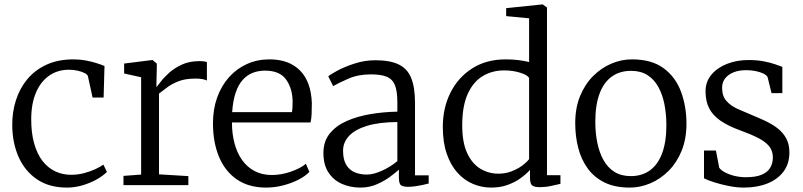

<svg xmlns="http://www.w3.org/2000/svg" viewBox="-20 -839 3640 870"><path d="M283.5 11Q202.5 11 147.5 -26.5Q92.5 -64 64.2 -128Q36 -192 35.5 -271Q35 -330.5 52 -384.2Q69 -438 103.5 -479.8Q138 -521.5 190.5 -545.8Q243 -570 313.5 -570Q342.5 -570 369.8 -564.8Q397 -559.5 418.8 -552.5Q440.5 -545.5 453.5 -540L449.5 -397H399.5L378.5 -493Q377 -501 363.8 -507.8Q350.5 -514.5 331.5 -518.8Q312.5 -523 292.5 -523Q241 -523 202.8 -496.2Q164.5 -469.5 143.2 -420Q122 -370.5 121.5 -302Q121 -237 134.8 -188.8Q148.5 -140.5 173 -109.2Q197.5 -78 230.5 -62.5Q263.5 -47 301.5 -47Q332 -47 360 -54.2Q388 -61.5 410.8 -72Q433.5 -82.5 448.5 -93L464.5 -60Q446 -41.5 416.8 -25.2Q387.5 -9 352.8 1Q318 11 283.5 11Z M539.5 0V-42L619.5 -48V-489L542.5 -506V-551L669.5 -567H671.5L690.5 -551V-535L688.5 -446H690.5Q695 -451 708.8 -469.2Q722.5 -487.5 746.2 -509Q770 -530.5 804 -546.2Q838 -562 882.5 -562Q897 -562 904.8 -560.8Q912.5 -559.5 917.5 -558V-474Q914.5 -476.5 900.8 -479.8Q887 -483 866.5 -483Q820 -483 788.8 -470.8Q757.5 -458.5 736.8 -442.5Q716 -426.5 700.5 -415V-49L833.5 -41V0Z M1186 11Q1107 11 1053.2 -26Q999.5 -63 972.2 -128.8Q945 -194.5 945 -280Q945 -344.5 964.2 -397.8Q983.5 -451 1018 -489.5Q1052.5 -528 1099.2 -549Q1146 -570 1201 -570Q1289.5 -570 1339.5 -519.5Q1389.5 -469 1393 -372Q1393 -343.5 1392 -322Q1391 -300.5 1387 -284H1031Q1031 -233.5 1042.5 -190Q1054 -146.5 1076.8 -114.2Q1099.5 -82 1133.5 -64Q1167.5 -46 1212 -46Q1255 -46 1299 -61.5Q1343 -77 1366 -97L1382 -60Q1363 -40.5 1331.8 -24.5Q1300.5 -8.5 1262.5 1.2Q1224.5 11 1186 11ZM1032 -331H1303Q1304.5 -339 1305.2 -352.5Q1306 -366 1306 -375Q1306 -436.5 1277 -477.8Q1248 -519 1181 -519Q1151 -519 1125.2 -509Q1099.5 -499 1079.8 -477Q1060 -455 1047.8 -419Q1035.5 -383 1032 -331Z M1612.5 11Q1568 11 1530 -5.5Q1492 -22 1468.8 -56.8Q1445.5 -91.5 1445.5 -146Q1445.5 -198.5 1474.2 -234Q1503 -269.5 1551.2 -290.8Q1599.5 -312 1659 -322Q1718.5 -332 1780.5 -333V-375Q1780.5 -424.5 1770 -452Q1759.5 -479.5 1733.5 -490.8Q1707.5 -502 1660.5 -502Q1602 -502 1557.8 -482.2Q1513.5 -462.5 1489.5 -449L1467.5 -493Q1476.5 -501.5 1509 -519Q1541.5 -536.5 1587 -551.2Q1632.5 -566 1680.5 -566Q1747 -566 1786.5 -547Q1826 -528 1843.2 -485.5Q1860.5 -443 1860.5 -373V-44.5H1922.5V-7.5Q1911.5 -4.5 1895.5 -1Q1879.5 2.5 1862 5Q1844.5 7.5 1829.5 7.5Q1808 7.5 1797.8 1Q1787.5 -5.5 1787.5 -34.5V-70Q1775 -59 1749.8 -39.8Q1724.5 -20.5 1689.5 -4.8Q1654.5 11 1612.5 11ZM1642.5 -48Q1672.5 -48 1711.5 -65.8Q1750.5 -83.5 1780.5 -109V-286Q1697.5 -285.5 1643 -268.8Q1588.5 -252 1561.5 -223Q1534.5 -194 1534.5 -156Q1534.5 -116 1548.8 -92.2Q1563 -68.5 1587.5 -58.2Q1612 -48 1642.5 -48Z M2205.5 11Q2163 11 2123.5 -5.5Q2084 -22 2053.2 -56Q2022.5 -90 2004.5 -141.8Q1986.5 -193.5 1986.5 -264Q1986.5 -349.5 2021 -418.8Q2055.5 -488 2119.5 -529Q2183.5 -570 2271.5 -570Q2301 -570 2328 -566.8Q2355 -563.5 2377.5 -558V-756L2273.5 -766V-802L2437.5 -819H2439.5L2458.5 -805V-45H2519.5V-6Q2500 -1.5 2476 3.8Q2452 9 2423.5 9Q2403.5 9 2392.5 2Q2381.5 -5 2381.5 -34V-69Q2364 -49.5 2338.2 -31Q2312.5 -12.5 2279.2 -0.8Q2246 11 2205.5 11ZM2238.5 -52Q2270 -52 2297.5 -62.5Q2325 -73 2345.8 -88.2Q2366.5 -103.5 2377.5 -118V-486Q2369.5 -499.5 2336.2 -509.8Q2303 -520 2264.5 -520Q2211 -520 2168.5 -495Q2126 -470 2100.8 -416.5Q2075.5 -363 2074.5 -278Q2073.5 -197 2096 -147.2Q2118.5 -97.5 2156.2 -74.8Q2194 -52 2238.5 -52Z M2586.5 -281Q2586.5 -349.5 2608.2 -403Q2630 -456.5 2667 -493.8Q2704 -531 2749.8 -550.5Q2795.5 -570 2843.5 -570Q2933 -570 2987.2 -529.8Q3041.5 -489.5 3066 -423Q3090.5 -356.5 3090.5 -278Q3090.5 -210 3068.8 -156.2Q3047 -102.5 3010 -65.2Q2973 -28 2927.2 -8.5Q2881.5 11 2833.5 11Q2766.5 11 2719.2 -12.2Q2672 -35.5 2642.8 -76Q2613.5 -116.5 2600 -169.2Q2586.5 -222 2586.5 -281ZM2838.5 -41Q2889 -41 2925 -67Q2961 -93 2980.2 -144.5Q2999.5 -196 2999.5 -272Q2999.5 -321.5 2990.8 -366Q2982 -410.5 2963.2 -444.8Q2944.5 -479 2914 -498.5Q2883.5 -518 2839.5 -518Q2788.5 -518 2752.2 -492Q2716 -466 2696.8 -414.8Q2677.5 -363.5 2677.5 -287Q2677.5 -237 2686.5 -192.5Q2695.5 -148 2714.5 -113.8Q2733.5 -79.5 2764.2 -60.2Q2795 -41 2838.5 -41Z M3350 11Q3319 11 3283.2 4Q3247.5 -3 3216.8 -12.8Q3186 -22.5 3170 -31V-157H3224L3239 -79Q3246 -68.5 3264.2 -58.5Q3282.5 -48.5 3307.5 -42.2Q3332.5 -36 3360 -36Q3404.5 -36 3431.2 -47.2Q3458 -58.5 3470 -78.8Q3482 -99 3482 -126Q3482 -155.5 3465.2 -176.2Q3448.5 -197 3415.2 -214Q3382 -231 3332 -249Q3280 -268 3245.5 -291.5Q3211 -315 3194 -347.2Q3177 -379.5 3177 -425Q3177 -469 3203.8 -500.8Q3230.5 -532.5 3274.8 -549.8Q3319 -567 3371 -567Q3410.5 -567 3441.2 -561Q3472 -555 3493.2 -547.5Q3514.5 -540 3525 -536V-417H3476L3458 -490Q3453 -499 3438.2 -506Q3423.5 -513 3403.5 -517Q3383.5 -521 3363 -521Q3329.5 -521.5 3304.5 -511.5Q3279.5 -501.5 3265.8 -483.8Q3252 -466 3252 -442Q3252 -404 3271.2 -382Q3290.5 -360 3320.8 -346.2Q3351 -332.5 3384 -319Q3417 -305.5 3448 -291Q3479 -276.5 3503.5 -257.5Q3528 -238.5 3542.5 -212Q3557 -185.5 3557 -148Q3557 -98 3531 -62.5Q3505 -27 3458.2 -8Q3411.5 11 3350 11Z"/></svg>

Font: Merriweather Light 18pt Light
Style: Regular
Weight: 300
Version: Version 2.100